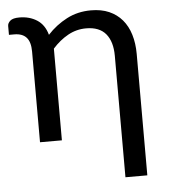

<svg xmlns="http://www.w3.org/2000/svg" viewBox="-50 -560 685 778"><g transform="rotate(-5 292.0 -171.0)"><path d="M9 -480.5Q9 -492 19.8 -501.5Q30.5 -511 57 -511Q98 -511 128.5 -491.5Q159 -472 170.5 -430.5Q205 -468 249.5 -491.2Q294 -514.5 348.5 -514.5Q390.5 -514.5 422 -500.8Q453.5 -487 475 -461.8Q496.5 -436.5 507.2 -401Q518 -365.5 518 -322.5V171.5H429V-322.5Q429 -380 402.8 -411.8Q376.5 -443.5 322.5 -443.5Q283 -443.5 248.8 -424.5Q214.5 -405.5 185.5 -373V0H96.5V-369Q96.5 -408 80 -426.2Q63.5 -444.5 30.5 -444.5H9Z"/></g></svg>

Font: Lato-Regular
Style: Regular
Weight: 400
Designer: Lukasz Dziedzic with Adam Twardoch and Botio Nikoltchev
Foundry: tyPoland Lukasz Dziedzic
Version: Version 2.015; 2015-08-06; http://www.latofonts.com/